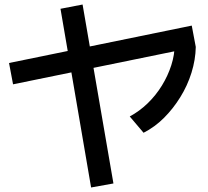

<svg xmlns="http://www.w3.org/2000/svg" viewBox="-20 -810 920 850"><path d="M37.8 -436.7 20 -531.1 828.9 -696.7 846.7 -602.2ZM383.3 20 247.8 -771.1 345.6 -790 482.2 2.2ZM554.4 -294.4Q597.8 -317.8 633.9 -352.8Q670 -387.8 696.7 -431.1Q723.3 -474.4 738.3 -521.1Q753.3 -567.8 753.3 -613.3L846.7 -602.2Q845.6 -545.6 827.8 -488.3Q810 -431.1 778.3 -380Q746.7 -328.9 706.1 -288.3Q665.6 -247.8 615.6 -222.2Z"/></svg>

Font: Paperlogy 5 Medium
Style: Regular
Weight: 500
Designer: redesigned by Lee Juim, glyphs from Gmarket Sans & Montserrat
Foundry: PT&
Version: Version 1.001